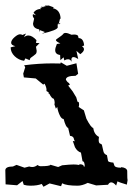

<svg xmlns="http://www.w3.org/2000/svg" viewBox="-21 -675 488 703"><path d="M-0.5 0 -1.5 -52.2Q-0.5 -65.4 26.4 -65.4L39.6 -71.3L68.8 -61L85.9 -65.4Q91.3 -63.5 97.2 -63.5Q107.4 -63.5 116.2 -70.8Q122.6 -66.4 126.5 -66.4Q162.1 -66.4 163.6 -71.8L191.9 -63.5L206.5 -69.8Q235.4 -72.8 248.5 -72.8Q259.3 -72.8 269.5 -70.8V-73.7Q286.1 -73.7 286.1 -64.5L289.1 -65.9Q289.1 -84.5 281.2 -84.5L275.4 -116.2Q261.7 -120.6 253.4 -136.2L245.6 -158.7L252.9 -157.7L250 -164.6Q249 -176.3 235.4 -177.7L228.5 -207Q220.7 -207 211.9 -239.3Q205.1 -239.3 199.2 -250Q190.9 -266.1 188.5 -283.7L183.6 -276.9L178.2 -293Q179.2 -295.9 179.2 -299.8Q179.2 -306.2 175.8 -313.5Q168.9 -313.5 159.7 -331.5Q156.7 -331.5 156.7 -334L157.2 -336.9L148.9 -341.8L149.4 -345.2Q149.4 -355.5 142.1 -368.7L137.2 -365.2L109.9 -387.7L66.4 -391.6L64 -405.3L71.3 -428.7L67.4 -436Q120.1 -442.9 170.4 -442.9L200.2 -442.4L201.7 -446.8L223.6 -434.1L258.8 -443.4L265.1 -404.8L255.9 -397.5Q220.2 -397.5 220.2 -383.3Q225.6 -373.5 231.4 -371.1L234.9 -364.7L228.5 -361.8L245.1 -340.3L258.3 -318.4L262.7 -302.7L267.1 -301.3Q268.6 -296.9 268.6 -292.5Q268.6 -288.1 267.1 -283.2L286.1 -271L295.4 -240.2Q312 -208 320.3 -206.5Q323.7 -182.6 341.3 -173.8L340.3 -163.1Q340.3 -156.2 342 -152.8Q343.8 -149.4 346.9 -148.7Q350.1 -147.9 352.1 -145Q355.5 -130.4 357.7 -120.6Q359.9 -110.8 370.6 -106.9L374.5 -85.9Q375.5 -81.1 394 -79.6L398.4 -67.4Q402.8 -61 421.9 -61L422.9 -63Q442.4 -61 444.8 -49.8Q444.8 -16.6 446.3 -16.1L443.4 1Q415 -7.3 409.2 -11.2L404.3 4.4Q394.5 -7.3 386.2 -7.3Q379.4 -7.3 374.5 1.5L331.1 3.9L300.3 -5.4Q279.8 4.9 263.2 4.9Q222.2 4.9 206.5 -3.9L202.6 6.8L160.6 -3.4L138.2 8.8L131.8 -1.5Q116.2 4.9 90.3 4.9Q76.7 4.9 65.9 1.5L61.5 -12.2L41.5 3.4ZM67.2 -452.4Q47.5 -455 32.7 -469.1Q18 -483.2 18 -501.6L35.2 -506Q19.8 -509.5 19.8 -518.3Q19.8 -528 32.1 -538.8Q44.4 -549.5 52.3 -549.5Q57.1 -549.5 61.1 -546.9L74.3 -552.2L66.4 -538.5Q74.3 -545.1 82.6 -545.1Q96.7 -545.1 112.5 -528L110.7 -517.9L123.9 -517L110.7 -503.8L113.4 -488.4Q113.4 -481 109.6 -477.2Q105.9 -473.5 101.3 -470.4Q96.7 -467.3 92.5 -464.1Q88.3 -460.8 87.5 -454.6L72.1 -461.2ZM241.3 -448.9Q236.4 -458.1 228.1 -458.1Q221.5 -458.1 214.5 -453.7L211.8 -465.1L200 -454.6L199.1 -473.5Q181.1 -476.1 181.1 -491.5Q181.1 -499 187.2 -513.9L200 -516.1Q183.7 -523.2 183.7 -528.4Q183.7 -529.8 187.2 -532.4Q207.4 -546 210.1 -550.2Q212.7 -554.4 219.3 -554.4Q226.8 -554.4 240.8 -547.8L250.5 -548.6Q265.9 -548.6 265.9 -539L266.8 -535.5Q284.8 -535.5 287 -508.2L279.1 -506Q286.5 -500.7 286.5 -494.6Q286.5 -486.2 272.9 -476.6L258.8 -488.9L265.4 -459Q254.5 -466 247.9 -466Q240.4 -466 240.4 -455.9ZM122.3 -567.5Q100 -571.2 100 -589.1L104 -606.7Q98.9 -612.9 98.9 -618.8L99.6 -623.2L110.6 -619.1L101.8 -628.3Q109.1 -640.4 125.6 -642.2L127.4 -640L127.1 -647.3L130.4 -645.1L131.8 -652.1L136.2 -648.1Q137.7 -648.1 138.1 -650.6L142.5 -651.7L145.8 -649.5L143.2 -654.3L157.8 -654.7L175.8 -648.1L172.9 -644.8Q199.6 -639.3 201 -606L198.9 -606.7L194.8 -590.9L195.9 -589.1L200.7 -591.3Q196.7 -585.8 194.8 -585.8Q193 -585.8 192.3 -590.9Q190.1 -586.9 190.1 -581.4L190.4 -575.2Q190.4 -564.9 131.8 -551.4L143.9 -557.6L125.2 -564.6L124.1 -557.3Z"/></svg>

Font: Truetypewriter PolyglOTT
Style: Regular
Weight: 400
Designer: Sergey Beatoff a.k.a. Sam_T
Version: Version 3.76